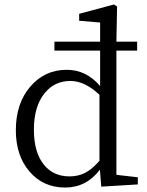

<svg xmlns="http://www.w3.org/2000/svg" viewBox="-20 -827 657 861"><path d="M272 14Q174 14 112.5 -57.5Q51 -129 51 -243Q51 -363 116 -439Q181 -514 279 -514Q367 -514 429 -441V-600H224V-640H429V-726L335 -734V-765L491 -807L505 -798L502 -640H595V-600H502V-43L598 -32V0L434 10L428 -66Q367 14 272 14ZM292 -36Q331 -36 362 -52Q393 -68 426 -106V-402Q360 -464 296 -464Q225 -464 181 -410Q132 -351 132 -246Q132 -142 178 -87Q220 -36 292 -36Z"/></svg>

Font: GenRyuMin TW R
Style: Regular
Weight: 400
Version: Version 1.501;PS 1;hotconv 16.6.51;makeotf.lib2.5.65220